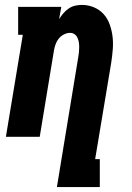

<svg xmlns="http://www.w3.org/2000/svg" viewBox="-20 -558 540 783"><path d="M212 205 299 -324Q301 -334 302 -344.5Q303 -355 303 -365.5Q303 -376 301.5 -385.5Q300 -395 296 -404Q292 -413 284 -418.5Q276 -424 266 -424Q253 -424 240.5 -417.5Q228 -411 219.5 -400.5Q211 -390 206.5 -377Q202 -364 200 -352L142 0H4L73 -416H54V-530H230L221 -480Q229 -493 238.5 -504Q248 -515 260.5 -523.5Q273 -532 287 -535Q301 -538 314 -538Q340 -538 363.5 -528Q387 -518 403 -500Q419 -482 427.5 -458Q436 -434 439 -409Q442 -384 440 -358Q438 -332 434 -305L368 91H387V205Z"/></svg>

Font: Iosevka Slab Heavy
Style: Italic
Weight: 900
Italic angle: -9°
Monospace: yes
Designer: Belleve Invis
Foundry: Belleve Invis
Version: Version 11.1.0; ttfautohint (v1.8.3)